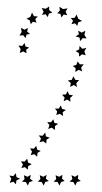

<svg xmlns="http://www.w3.org/2000/svg" viewBox="-20 -580 316 594"><path d="M230 -20 218 -17 213 -6 207 -17 195 -18 204 -26 201 -38 212 -33 222 -39 221 -27ZM180 -20 169 -17 164 -6 158 -17 146 -18 154 -26 152 -38 163 -33 173 -39 172 -27ZM131 -20 120 -17 115 -6 109 -17 97 -18 105 -26 103 -38 114 -33 124 -39 122 -27ZM82 -20 71 -17 66 -6 60 -17 48 -18 56 -26 54 -38 65 -33 75 -39 73 -27ZM10 -14 15 -27 9 -37 21 -35 29 -44 31 -32 42 -27 31 -22 29 -10 21 -18ZM46 -60 51 -71 45 -81 56 -80 64 -89 67 -77 78 -72 67 -66 66 -55 57 -63ZM75 -100 79 -111 73 -121 85 -120 92 -129 95 -117 106 -113 96 -107 95 -95 86 -103ZM102 -140 107 -151 100 -161 112 -160 120 -170 122 -158 134 -154 124 -148 123 -136 114 -143ZM129 -181 133 -193 126 -202H138L145 -211L148 -200L160 -197L150 -190V-178L140 -185ZM154 -224 157 -235 150 -244H162L168 -254L172 -243L184 -240L174 -233L175 -221L165 -228ZM177 -267 180 -278 172 -287 184 -288 189 -298 194 -287 206 -285 197 -277 198 -265 188 -272ZM197 -311 199 -323 190 -331 202 -333 207 -344 213 -333 225 -332 216 -323 218 -311 208 -317ZM213 -357 214 -369 205 -376 216 -379 220 -390 227 -381H239L231 -371L234 -359L223 -364ZM225 -405 224 -416 214 -422 225 -427 226 -438 235 -429 247 -432 241 -421 245 -409 234 -412ZM228 -453 226 -464 214 -467 224 -474 222 -485 233 -479 244 -485 241 -472 248 -461 236 -462ZM219 -500 212 -508 201 -505 206 -516 199 -524 211 -525 217 -535 222 -522 234 -515 222 -511ZM188 -533 177 -535 170 -526 167 -537 157 -539 165 -547 164 -559 175 -552 189 -554 183 -544ZM142 -541 131 -538 128 -527 121 -536 110 -534 115 -544 109 -555 122 -553 132 -560V-549ZM97 -529 89 -521 93 -510 82 -513 75 -505 72 -517 62 -522 74 -528 79 -541 85 -530ZM66 -494 64 -482 73 -475 62 -473 59 -462 52 -471 40 -470 47 -481 45 -494 56 -488ZM56 -447 59 -436 70 -433 61 -426 62 -415 52 -421 41 -416 44 -428 37 -439 49 -438Z"/></svg>

Font: Santa christmas start
Style: Regular
Weight: 400
Designer: MUHAMMAD YONI
Version: Version 001.000